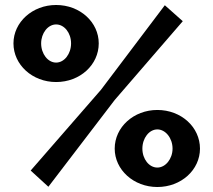

<svg xmlns="http://www.w3.org/2000/svg" viewBox="-20 -740 856 770"><path d="M205 -411C301 -411 376 -480 376 -566C376 -651 301 -720 205 -720C110 -720 34 -651 34 -566C34 -480 110 -411 205 -411ZM205 -489C172 -489 145 -524 145 -566C145 -607 172 -642 205 -642C238 -642 265 -608 265 -566C265 -524 238 -489 205 -489ZM611 10C707 10 782 -59 782 -144C782 -230 707 -299 611 -299C516 -299 440 -230 440 -144C440 -59 516 10 611 10ZM611 -68C578 -68 551 -102 551 -144C551 -186 578 -221 611 -221C644 -221 672 -186 672 -144C672 -103 644 -68 611 -68ZM174 9 440 -339 713 -655 641 -719 385 -380 103 -56Z"/></svg>

Font: Raleway
Style: ExtraBold
Weight: 800
Designer: Matt McInerney, Pablo Impallari, Rodrigo Fuenzalida
Foundry: Matt McInerney, Pablo Impallari, Rodrigo Fuenzalida
Version: Version 3.000